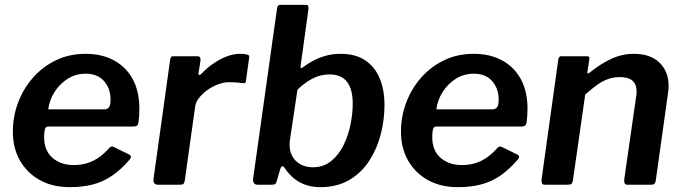

<svg xmlns="http://www.w3.org/2000/svg" viewBox="-20 -762 2817 792"><path d="M268 10Q197 10 144.5 -19Q92 -48 62.5 -99.5Q33 -151 33 -219Q33 -281 54.5 -338.5Q76 -396 116 -441.5Q156 -487 211 -513.5Q266 -540 333 -540Q400 -540 450 -513Q500 -486 527.5 -435.5Q555 -385 555 -312Q555 -299 554 -285Q553 -271 551 -256Q550 -248 545 -244Q540 -240 529 -240H178Q168 -240 165 -228.5Q162 -217 162 -196Q162 -141 196.5 -111Q231 -81 285 -81Q328 -81 364 -98.5Q400 -116 432 -153Q437 -158 442 -157.5Q447 -157 453 -154L510 -126Q527 -119 515 -104Q478 -61 440.5 -36Q403 -11 361 -0.5Q319 10 268 10ZM412 -311Q422 -311 429 -319Q436 -327 436 -352Q436 -396 409.5 -427Q383 -458 333 -458Q293 -458 260 -437.5Q227 -417 205.5 -383.5Q184 -350 179 -311Z M631 0Q621 0 616.5 -6.5Q612 -13 613 -22L682 -517Q684 -525 686.5 -527.5Q689 -530 695 -530H794Q801 -530 804.5 -526Q808 -522 807 -511L799 -462Q798 -453 801.5 -452.5Q805 -452 811 -458Q836 -484 864 -502.5Q892 -521 919 -530.5Q946 -540 969 -540Q989 -540 999.5 -537Q1010 -534 1008 -526L995 -432Q994 -423 992 -420.5Q990 -418 985 -419Q969 -421 952.5 -422Q936 -423 925 -423Q904 -423 880.5 -414.5Q857 -406 836 -391Q815 -376 801 -358Q787 -340 785 -322L742 -16Q740 -6 736 -3Q732 0 720 0H631Z M1044 0Q1032 0 1027.5 -6.5Q1023 -13 1024 -24L1123 -729Q1125 -737 1128 -739.5Q1131 -742 1137 -742H1243Q1250 -742 1251.5 -736Q1253 -730 1252 -722L1220 -490Q1219 -481 1222 -480.5Q1225 -480 1233 -487Q1249 -499 1271 -511Q1293 -523 1322 -531.5Q1351 -540 1385 -540Q1446 -540 1486 -513.5Q1526 -487 1546 -439.5Q1566 -392 1566 -328Q1566 -269 1551 -209.5Q1536 -150 1504 -100Q1472 -50 1421.5 -20Q1371 10 1301 10Q1262 10 1232.5 -2.5Q1203 -15 1183.5 -34Q1164 -53 1152 -72Q1149 -77 1144 -76Q1139 -75 1136 -64L1122 -17Q1120 -7 1115.5 -3.5Q1111 0 1101 0ZM1175 -178Q1172 -146 1183.5 -122Q1195 -98 1218 -85Q1241 -72 1270 -72Q1315 -72 1346.5 -98Q1378 -124 1397.5 -164Q1417 -204 1426 -249.5Q1435 -295 1435 -334Q1435 -395 1411 -425Q1387 -455 1340 -455Q1300 -455 1266.5 -436.5Q1233 -418 1207 -392Z M1869 10Q1798 10 1745.5 -19Q1693 -48 1663.5 -99.5Q1634 -151 1634 -219Q1634 -281 1655.5 -338.5Q1677 -396 1717 -441.5Q1757 -487 1812 -513.5Q1867 -540 1934 -540Q2001 -540 2051 -513Q2101 -486 2128.5 -435.5Q2156 -385 2156 -312Q2156 -299 2155 -285Q2154 -271 2152 -256Q2151 -248 2146 -244Q2141 -240 2130 -240H1779Q1769 -240 1766 -228.5Q1763 -217 1763 -196Q1763 -141 1797.5 -111Q1832 -81 1886 -81Q1929 -81 1965 -98.5Q2001 -116 2033 -153Q2038 -158 2043 -157.5Q2048 -157 2054 -154L2111 -126Q2128 -119 2116 -104Q2079 -61 2041.5 -36Q2004 -11 1962 -0.5Q1920 10 1869 10ZM2013 -311Q2023 -311 2030 -319Q2037 -327 2037 -352Q2037 -396 2010.5 -427Q1984 -458 1934 -458Q1894 -458 1861 -437.5Q1828 -417 1806.5 -383.5Q1785 -350 1780 -311Z M2227 0Q2218 0 2215.5 -6.5Q2213 -13 2214 -22L2283 -517Q2285 -525 2287.5 -527.5Q2290 -530 2296 -530H2402Q2407 -530 2409.5 -527.5Q2412 -525 2411 -518L2403 -465Q2402 -454 2413 -463Q2456 -498 2501 -519Q2546 -540 2594 -540Q2663 -540 2700.5 -503.5Q2738 -467 2738 -408Q2738 -402 2737.5 -395Q2737 -388 2736 -381L2685 -17Q2683 -7 2679 -3.5Q2675 0 2664 0H2568Q2559 0 2556.5 -6Q2554 -12 2555 -22L2604 -363Q2605 -369 2605.5 -374.5Q2606 -380 2606 -384Q2606 -414 2589 -429Q2572 -444 2537 -444Q2511 -444 2488.5 -436Q2466 -428 2443.5 -412Q2421 -396 2394 -372L2343 -16Q2341 -6 2336.5 -3Q2332 0 2320 0H2227Z"/></svg>

Font: Libre Franklin SemiBold
Style: Italic
Weight: 600
Italic angle: -8°
Designer: Pablo Impallari, Rodrigo Fuenzalida, Nhung Nguyen
Foundry: Impallari Type
Version: Version 3.000